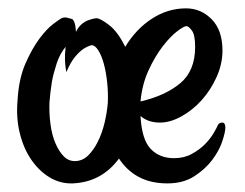

<svg xmlns="http://www.w3.org/2000/svg" viewBox="-20 -422 577 453"><path d="M511.7 -121.1Q511.7 -110.4 504.4 -88.4Q497.1 -66.4 480.5 -44.4Q463.9 -22.5 438 -5.9Q412.1 10.7 375 10.7Q335.9 10.7 307.6 -4.4Q279.3 -19.5 260.7 -47.9Q219.7 7.8 151.4 10.7Q123 11.7 98.1 -2.9Q73.2 -17.6 54.7 -43.9Q36.1 -70.3 26.9 -106.9Q17.6 -143.6 21.5 -186.5Q24.4 -236.3 40 -272Q55.7 -307.6 73.2 -331.1Q90.8 -354.5 106 -365.7Q121.1 -377 125 -378.9Q131.8 -381.8 137.7 -380.4Q143.6 -378.9 150.4 -377Q152.3 -376 154.3 -372.1Q158.2 -365.2 159.2 -346.7Q164.1 -357.4 171.9 -364.3Q179.7 -371.1 187.5 -374Q197.3 -377.9 207 -378.9Q214.8 -379.9 236.3 -363.8Q257.8 -347.7 275.4 -311.5Q300.8 -353.5 338.4 -377.9Q376 -402.3 418.9 -402.3Q454.1 -402.3 479.5 -376.5Q504.9 -350.6 504.9 -302.7Q504.9 -271.5 491.2 -240.7Q477.5 -210 456.1 -186Q434.6 -162.1 408.2 -147.5Q381.8 -132.8 357.4 -132.8Q329.1 -132.8 311.5 -148.4Q314.5 -92.8 335.4 -70.8Q356.4 -48.8 390.6 -48.8Q414.1 -48.8 432.1 -58.6Q450.2 -68.4 462.9 -81.1Q475.6 -93.8 483.4 -106.9Q491.2 -120.1 494.1 -127Q497.1 -132.8 504.4 -132.8Q511.7 -132.8 511.7 -121.1ZM311.5 -182.6Q370.1 -196.3 405.3 -225.6Q440.4 -254.9 440.4 -311.5Q440.4 -339.8 432.6 -350.1Q424.8 -360.4 419.9 -360.4Q414.1 -360.4 397.9 -348.1Q381.8 -335.9 363.8 -312.5Q345.7 -289.1 330.6 -256.3Q315.4 -223.6 311.5 -182.6ZM196.3 -315.4Q187.5 -313.5 176.8 -306.6Q168 -300.8 157.2 -288.1Q146.5 -275.4 136.7 -252Q135.7 -254.9 134.8 -262.7Q133.8 -269.5 133.3 -280.8Q132.8 -292 134.8 -311.5Q121.1 -294.9 113.8 -272.5Q106.4 -250 102.5 -229.5Q98.6 -205.1 96.7 -180.7Q95.7 -154.3 99.1 -128.9Q102.5 -103.5 110.8 -84Q119.1 -64.5 130.9 -52.7Q142.6 -41 159.2 -42Q175.8 -43 188.5 -55.7Q201.2 -68.4 210.9 -87.9Q220.7 -107.4 226.6 -131.8Q232.4 -156.2 234.4 -179.7Q235.4 -203.1 232.9 -227.1Q230.5 -251 225.1 -271Q219.7 -291 211.9 -303.2Q204.1 -315.4 196.3 -315.4Z"/></svg>

Font: BKP Parklife Text
Style: Regular
Weight: 400
Designer: Font Diner, Inc.; LA MECHKY PLUS GmbH
Foundry: Font Diner, Inc.; LA MECHKY PLUS GmbH
Version: Version 1.007